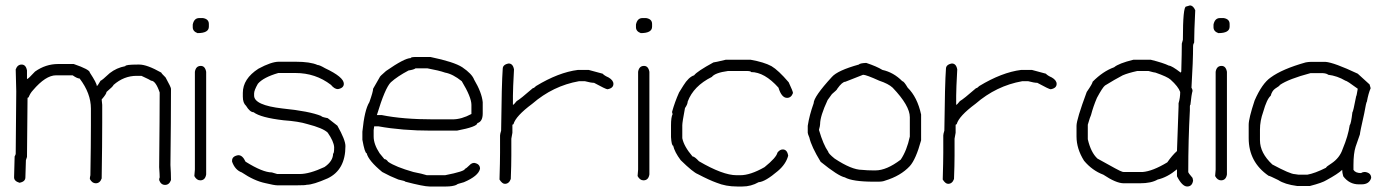

<svg xmlns="http://www.w3.org/2000/svg" viewBox="-20 -680 5020 698"><path d="M191.4 -447.3H248Q306.6 -427.2 306.6 -416Q332 -377.4 332 -367.2Q334.5 -367.2 345.7 -386.7Q349.6 -386.7 378.9 -414.1Q403.8 -433.6 435.5 -439.5Q435.5 -445.3 480.5 -445.3H486.3Q514.6 -445.3 566.4 -416Q566.4 -413.6 582 -398.4Q601.6 -362.8 601.6 -357.4V-355.5Q601.6 -247.1 599.6 -80.1Q601.6 -50.3 601.6 -25.4Q595.2 -7.8 580.1 -7.8Q564.9 -7.8 558.6 -25.4Q558.6 -31.7 560.5 -35.2Q560.5 -45.9 558.6 -72.3Q560.5 -261.2 560.5 -343.8Q545.9 -386.7 529.3 -386.7Q526.9 -389.2 494.1 -404.3H476.6Q430.2 -404.3 392.6 -371.1Q392.6 -367.2 367.2 -345.7Q367.2 -338.4 349.6 -318.4L351.6 -298.8V-234.4Q351.6 -157.2 349.6 -31.2Q343.3 -13.7 328.1 -13.7Q314.9 -13.7 306.6 -29.3Q306.6 -35.2 308.6 -43Q310.5 -155.3 310.5 -224.6V-285.2Q310.5 -340.8 269.5 -394.5Q260.7 -394.5 244.1 -406.2H183.6Q146 -406.2 99.6 -351.6Q89.8 -341.3 84 -326.2Q80.1 -325.7 80.1 -322.3Q78.1 -160.6 78.1 -109.4L74.2 -97.7Q72.3 -51.8 72.3 -35.2Q72.3 -19.5 50.8 -15.6Q31.2 -21.5 31.2 -35.2Q33.2 -101.1 33.2 -111.3Q37.1 -117.7 37.1 -121.1Q39.1 -320.3 39.1 -347.7Q37.1 -417 37.1 -427.7Q43.5 -445.3 58.6 -445.3Q74.2 -445.3 78.1 -423.8V-392.6Q82.5 -392.6 107.4 -419.9Q146 -447.3 191.4 -447.3Z M704.1 -614.3H717.8Q739.3 -610.8 739.3 -592.8V-583Q739.3 -559.6 698.2 -559.6Q680.7 -565.9 680.7 -581.1V-590.8Q685.5 -614.3 704.1 -614.3ZM710 -440.4Q725.6 -440.4 729.5 -418.9V-45.9Q726.1 -24.4 708 -24.4Q694.8 -24.4 686.5 -40L688.5 -63.5V-418.9Q691.9 -440.4 710 -440.4Z M993.7 -455.6H1054.2Q1108.4 -455.6 1134.3 -443.8Q1141.6 -443.8 1161.6 -432.1Q1230 -399.9 1230 -375.5Q1230 -359.9 1208.5 -356Q1195.8 -356 1183.1 -371.6Q1127 -414.6 1054.2 -414.6H991.7Q937.5 -398.9 917.5 -375.5Q903.8 -351.6 903.8 -340.3V-332.5Q903.8 -297.4 1007.3 -285.6Q1104.5 -275.9 1147.9 -258.3Q1147.9 -254.9 1171.4 -250.5L1206.5 -223.1Q1235.8 -171.4 1235.8 -148.9Q1235.8 -62.5 1171.4 -31.7Q1118.2 -8.3 1095.2 -8.3Q1090.8 -6.3 1060.1 -6.3H987.8Q977.5 -6.3 944.8 -14.2Q904.3 -22.5 858.9 -53.2Q834.5 -62 823.7 -92.3V-96.2Q823.7 -111.8 845.2 -115.7H847.2Q861.8 -115.7 872.6 -92.3Q935.1 -53.2 968.3 -53.2L987.8 -47.4H1069.8Q1105 -47.4 1159.7 -72.8Q1190.9 -94.2 1190.9 -121.6Q1194.8 -121.6 1194.8 -145Q1193.4 -166 1171.4 -197.8Q1154.3 -214.4 1097.2 -229Q1065.9 -238.8 1011.2 -242.7Q927.7 -252.4 901.9 -272Q888.7 -272 874.5 -295.4Q862.8 -305.7 862.8 -328.6V-342.3Q862.8 -393.6 919.4 -430.2Q966.3 -455.6 993.7 -455.6Z M1486.8 -472.7H1545.4Q1630.4 -455.1 1660.6 -435.5Q1695.8 -411.6 1703.6 -390.6Q1731.4 -343.8 1734.9 -308.6V-267.6Q1734.9 -237.8 1715.3 -232.4Q1715.3 -219.2 1641.1 -205.1H1547.4Q1441.9 -205.1 1356 -220.7H1340.3L1338.4 -207V-183.6Q1338.4 -155.8 1359.9 -123L1377.4 -101.6Q1384.3 -101.6 1391.1 -91.8Q1418 -73.2 1482.9 -54.7Q1515.6 -48.3 1531.7 -43H1598.1Q1670.4 -57.1 1670.4 -66.4Q1673.8 -66.4 1691.9 -84Q1698.2 -87.9 1703.6 -87.9Q1725.1 -84.5 1725.1 -66.4Q1719.2 -40 1666.5 -17.6Q1639.2 -10.7 1639.2 -7.8Q1624.5 -2 1602.1 -2H1541.5Q1520.5 -2 1453.6 -19.5Q1453.6 -22 1428.2 -27.3Q1397.9 -39.1 1369.6 -54.7Q1319.3 -96.2 1313 -123Q1306.2 -123 1297.4 -171.9V-201.2Q1305.2 -280.8 1322.8 -308.6Q1336.4 -346.7 1336.4 -357.4L1359.9 -398.4Q1359.9 -401.9 1383.3 -421.9Q1450.7 -468.8 1473.1 -468.8Q1473.1 -472.2 1486.8 -472.7ZM1350.1 -261.7H1367.7Q1444.3 -246.1 1555.2 -246.1H1625.5Q1657.7 -246.1 1693.8 -265.6V-298.8Q1693.8 -326.7 1658.7 -384.8Q1626 -411.1 1598.1 -416Q1576.2 -423.8 1533.7 -431.6H1490.7Q1484.9 -426.8 1465.3 -423.8Q1425.3 -402.8 1400.9 -380.9Q1379.9 -360.4 1350.1 -261.7Z M1829.1 -449.2Q1844.7 -449.2 1848.6 -427.7Q1844.7 -356 1844.7 -332V-298.8Q1847.7 -298.8 1858.4 -312.5Q1871.6 -319.8 1917 -359.4Q1921.4 -359.4 1928.7 -367.2Q2010.7 -417 2081.1 -425.8H2120.1L2170.9 -412.1Q2176.8 -405.3 2192.4 -398.4Q2210 -388.2 2210 -375Q2210 -359.4 2188.5 -355.5Q2182.6 -355.5 2139.6 -378.9Q2128.4 -378.9 2106.4 -384.8H2085Q1990.7 -368.2 1915 -302.7Q1854.5 -257.8 1846.7 -228.5Q1842.8 -228 1842.8 -224.6V-197.3Q1842.8 -194.8 1838.9 -175.8V-115.2Q1838.9 -80.6 1836.9 -29.3Q1830.6 -11.7 1815.4 -11.7Q1805.7 -11.7 1795.9 -27.3Q1797.9 -94.7 1797.9 -125V-187.5Q1797.9 -192.4 1801.8 -205.1Q1803.7 -377.9 1807.6 -429.7Q1807.6 -445.3 1829.1 -449.2Z M2315.4 -614.3H2329.1Q2350.6 -610.8 2350.6 -592.8V-583Q2350.6 -559.6 2309.6 -559.6Q2292 -565.9 2292 -581.1V-590.8Q2296.9 -614.3 2315.4 -614.3ZM2321.3 -440.4Q2336.9 -440.4 2340.8 -418.9V-45.9Q2337.4 -24.4 2319.3 -24.4Q2306.2 -24.4 2297.9 -40L2299.8 -63.5V-418.9Q2303.2 -440.4 2321.3 -440.4Z M2618.7 -462.9H2708.5Q2757.8 -454.1 2784.7 -439.5Q2809.6 -424.8 2847.2 -380.9Q2862.8 -347.7 2862.8 -341.8Q2856.4 -324.2 2841.3 -324.2Q2821.3 -324.2 2810.1 -361.3Q2759.3 -418 2710.4 -418Q2710.4 -421.4 2696.8 -421.9H2626.5Q2579.6 -415.5 2567.9 -400.4Q2501 -367.2 2480 -310.5Q2480 -301.3 2470.2 -287.1Q2460.4 -235.8 2460.4 -224.6V-177.7Q2466.3 -147.9 2497.6 -111.3Q2504.9 -111.3 2521 -93.8Q2607.9 -43 2657.7 -43H2671.4Q2708 -43 2759.3 -72.3Q2802.7 -107.4 2806.2 -125Q2814.9 -136.7 2825.7 -136.7Q2841.3 -136.7 2845.2 -115.2V-113.3Q2836.9 -83 2808.1 -58.6Q2761.7 -19 2737.8 -17.6Q2710.4 -2 2679.2 -2H2659.7Q2618.7 -2 2585.4 -15.6Q2559.1 -24.9 2517.1 -46.9Q2499.5 -53.7 2454.6 -97.7Q2432.6 -127 2427.2 -150.4Q2421.4 -150.4 2419.4 -181.6V-224.6Q2419.4 -253.9 2425.3 -265.6Q2423.3 -269 2423.3 -273.4Q2433.1 -309.1 2448.7 -343.8L2464.4 -369.1Q2483.4 -399.9 2503.4 -406.2Q2513.7 -420.4 2573.7 -453.1Q2578.1 -453.1 2618.7 -462.9Z M3127.4 -451.2H3129.4Q3166.5 -439 3188 -425.8Q3228.5 -417 3260.3 -384.8Q3266.1 -384.8 3279.8 -361.3Q3314.9 -326.7 3328.6 -263.7V-169.9Q3309.6 -100.6 3287.6 -76.2Q3254.4 -40.5 3197.8 -23.4Q3189 -19.5 3172.4 -19.5H3156.7Q3079.1 -19.5 3051.3 -35.2Q3027.3 -40 2963.4 -91.8Q2929.7 -147 2922.4 -179.7Q2916.5 -193.8 2916.5 -197.3V-222.7Q2922.4 -261.2 2938 -304.7Q2938 -328.1 3004.4 -400.4Q3024.9 -423.8 3102.1 -445.3Q3106 -450.2 3127.4 -451.2ZM2957.5 -209V-207Q2973.1 -153.8 2990.7 -128.9Q2991.2 -122.1 3014.2 -103.5Q3076.2 -62.5 3113.8 -62.5Q3132.3 -60.5 3154.8 -60.5H3162.6Q3203.1 -60.5 3254.4 -99.6Q3276.9 -132.8 3287.6 -183.6V-253.9Q3287.6 -295.9 3225.1 -361.3Q3210 -375.5 3176.3 -386.7Q3128.9 -408.2 3117.7 -408.2L3053.2 -382.8Q3042 -382.8 3023.9 -357.4Q3023.9 -354 3004.4 -337.9L2988.8 -316.4Q2961.4 -257.8 2961.4 -228.5Q2961.4 -222.7 2957.5 -209Z M3440.4 -449.2Q3456.1 -449.2 3460 -427.7Q3456.1 -356 3456.1 -332V-298.8Q3459 -298.8 3469.7 -312.5Q3482.9 -319.8 3528.3 -359.4Q3532.7 -359.4 3540 -367.2Q3622.1 -417 3692.4 -425.8H3731.4L3782.2 -412.1Q3788.1 -405.3 3803.7 -398.4Q3821.3 -388.2 3821.3 -375Q3821.3 -359.4 3799.8 -355.5Q3793.9 -355.5 3751 -378.9Q3739.7 -378.9 3717.8 -384.8H3696.3Q3602.1 -368.2 3526.4 -302.7Q3465.8 -257.8 3458 -228.5Q3454.1 -228 3454.1 -224.6V-197.3Q3454.1 -194.8 3450.2 -175.8V-115.2Q3450.2 -80.6 3448.2 -29.3Q3441.9 -11.7 3426.8 -11.7Q3417 -11.7 3407.2 -27.3Q3409.2 -94.7 3409.2 -125V-187.5Q3409.2 -192.4 3413.1 -205.1Q3415 -377.9 3418.9 -429.7Q3418.9 -445.3 3440.4 -449.2Z M4305.7 -660.2Q4317.9 -660.2 4325.2 -642.6Q4321.3 -564.9 4321.3 -525.4Q4317.4 -519 4317.4 -513.7Q4317.4 -458.5 4311.5 -361.3Q4315.4 -355 4315.4 -349.6Q4311.5 -336.9 4307.6 -298.8Q4305.7 -298.8 4305.7 -293V-279.3Q4299.8 -170.9 4299.8 -54.7Q4299.8 -51.3 4315.4 -33.2L4317.4 -23.4Q4314 -2 4295.9 -2Q4277.8 -2 4258.8 -39.1V-64.5Q4223.6 -35.2 4188.5 -27.3Q4165.5 -13.7 4124 -13.7H4065.4Q4037.6 -13.7 3991.2 -44.9Q3950.7 -60.1 3920.9 -95.7Q3893.6 -139.2 3893.6 -183.6V-222.7Q3893.6 -245.6 3930.7 -345.7Q3952.1 -376.5 3952.1 -382.8Q3989.7 -420.9 4030.3 -435.5Q4046.9 -449.7 4100.6 -462.9H4163.1Q4210 -451.2 4229.5 -441.4Q4239.3 -441.4 4272.5 -416L4274.4 -419.9Q4276.4 -490.2 4276.4 -521.5Q4276.4 -522.5 4280.3 -535.2Q4280.3 -656.2 4292 -656.2ZM3934.6 -226.6V-173.8Q3945.8 -125.5 3969.7 -103.5Q4053.2 -56.6 4057.6 -56.6Q4061 -54.7 4065.4 -54.7H4133.8Q4170.4 -57.6 4223.6 -89.8Q4241.2 -115.2 4258.8 -130.9Q4264.6 -283.2 4264.6 -293V-304.7Q4270.5 -324.2 4270.5 -345.7Q4263.7 -365.2 4235.4 -390.6Q4224.1 -400.9 4180.7 -416Q4176.8 -416 4155.3 -421.9H4114.3Q4081.1 -414.6 4061.5 -406.2Q4032.7 -391.1 3997.1 -369.1Q3988.3 -362.3 3967.8 -324.2Q3954.1 -292 3946.3 -261.7Q3943.4 -256.8 3934.6 -226.6Z M4415 -614.3H4428.7Q4450.2 -610.8 4450.2 -592.8V-583Q4450.2 -559.6 4409.2 -559.6Q4391.6 -565.9 4391.6 -581.1V-590.8Q4396.5 -614.3 4415 -614.3ZM4420.9 -440.4Q4436.5 -440.4 4440.4 -418.9V-45.9Q4437 -24.4 4418.9 -24.4Q4405.8 -24.4 4397.5 -40L4399.4 -63.5V-418.9Q4402.8 -440.4 4420.9 -440.4Z M4746.1 -455.1H4798.8Q4830.1 -452.6 4916 -412.1L4959 -373L4962.9 -359.4Q4954.6 -340.3 4949.2 -310.5Q4946.8 -309.6 4939.5 -267.6Q4923.8 -198.2 4923.8 -191.4L4908.2 -146.5Q4900.4 -122.1 4900.4 -80.1V-62.5Q4907.7 -50.8 4927.7 -50.8Q4934.1 -54.7 4939.5 -54.7H4943.4Q4964.8 -51.3 4964.8 -33.2Q4958 -9.8 4929.7 -9.8H4919.9Q4885.3 -9.8 4863.3 -39.1Q4859.4 -52.7 4859.4 -62.5Q4843.3 -47.4 4802.7 -25.4Q4787.6 -15.6 4742.2 -3.9H4695.3Q4650.4 -9.8 4627 -25.4Q4595.7 -41 4591.8 -41Q4519.5 -90.8 4519.5 -177.7V-226.6Q4519.5 -249.5 4541 -314.5Q4567.9 -376.5 4599.6 -398.4Q4641.6 -429.2 4726.6 -453.1Q4736.8 -455.1 4746.1 -455.1ZM4560.5 -169.9Q4560.5 -124 4605.5 -82Q4670.9 -46.9 4687.5 -46.9L4701.2 -44.9H4732.4Q4760.3 -49.8 4800.8 -70.3Q4800.8 -73.7 4820.3 -85.9Q4850.6 -106 4861.3 -138.7Q4880.9 -185.5 4886.7 -224.6Q4891.6 -229.5 4896.5 -271.5Q4899.4 -273.4 4910.2 -330.1Q4911.6 -330.1 4916 -357.4Q4876.5 -386.7 4871.1 -386.7Q4841.3 -404.3 4808.6 -408.2Q4803.2 -413.1 4789.1 -414.1H4744.1Q4665 -393.1 4632.8 -371.1Q4632.8 -368.2 4615.2 -357.4Q4604 -349.1 4599.6 -332Q4585.4 -319.8 4572.3 -273.4Q4560.5 -240.7 4560.5 -209Z"/></svg>

Font: CEF Fonts CJK
Style: Regular
Weight: 400
Designer: PartyBoss (派对大魔王)
Version: Release 2.25